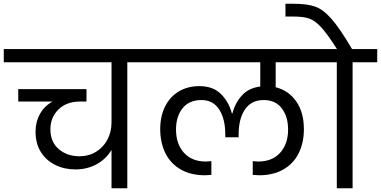

<svg xmlns="http://www.w3.org/2000/svg" viewBox="-47 -1001 2026 1021"><path d="M761 -670H630V0H546V-204Q518 -156 467.5 -128Q417 -100 354 -100Q295 -100 246.5 -124Q198 -148 170 -193Q142 -238 142 -300Q142 -353 165.5 -395Q189 -437 232 -461H50V-527H413V-461H378Q307 -461 264 -419Q221 -377 221 -313Q221 -246 265.5 -208Q310 -170 376 -170Q425 -170 464 -194Q503 -218 524.5 -259Q546 -300 546 -350V-670H-27V-740H761Z M1419 -670V-537Q1488 -520 1528.5 -461.5Q1569 -403 1569 -314Q1569 -243 1542 -187.5Q1515 -132 1461 -100.5Q1407 -69 1331 -69Q1323 -69 1297 -71V-144Q1319 -142 1326 -142Q1401 -142 1443 -189Q1485 -236 1485 -312Q1485 -381 1451.5 -425Q1418 -469 1355 -469Q1290 -469 1256 -419.5Q1222 -370 1222 -286V-271H1151V-286Q1151 -369 1118.5 -419Q1086 -469 1024 -469Q959 -469 924 -425.5Q889 -382 889 -312Q889 -236 931 -189Q973 -142 1048 -142Q1057 -142 1077 -144V-71Q1051 -69 1043 -69Q967 -69 913 -100.5Q859 -132 832 -187.5Q805 -243 805 -314Q805 -384 831.5 -436Q858 -488 905 -515.5Q952 -543 1013 -543Q1086 -543 1128 -501Q1170 -459 1186 -398H1189Q1203 -453 1239 -493Q1275 -533 1337 -541V-670H708V-740H1665V-670Z M1959 -740V-670H1828V0H1744V-670H1612V-740H1745Q1694 -820 1661 -856Q1628 -892 1597 -902.5Q1566 -913 1513 -913H1471V-981H1512Q1585 -981 1627.5 -966.5Q1670 -952 1715 -901.5Q1760 -851 1825 -740Z"/></svg>

Font: MSTAGE
Style: Regular
Weight: 400
Designer: Ninad Kale (Devanagari), Jonny Pinhorn (Latin)
Foundry: Indian Type Foundry
Version: 4.004